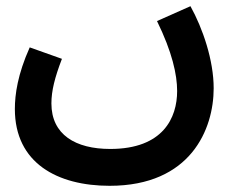

<svg xmlns="http://www.w3.org/2000/svg" viewBox="-20 -369 760 620"><path d="M28 -17C28 158 166 231 334 231C596 231 670 48 670 -84C670 -174 635 -277 595 -349L487 -301C536 -201 552 -128 552 -75C552 11 507 112 336 112C224 112 146 66 146 -35C146 -76 157 -119 180 -179L76 -216C37 -129 28 -64 28 -17Z"/></svg>

Font: Noto Sans Arabic UI Semi
Style: Regular
Weight: 600
Designer: Nadine Chahine - Monotype Design Team
Foundry: Monotype Imaging Inc.
Version: Version 1.900